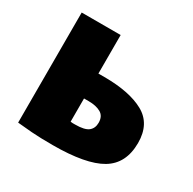

<svg xmlns="http://www.w3.org/2000/svg" viewBox="-123 -647 786 781"><g transform="rotate(30 270.5 -257.0)"><path d="M215 6Q154 6 115.5 3Q77 0 48 -3V-520H231V-339H259Q377 -339 444.5 -302Q512 -265 512 -175Q512 -78 441.5 -36Q371 6 215 6ZM252 -112Q297 -112 314.5 -126Q332 -140 332 -166Q332 -197 310 -209.5Q288 -222 253 -222H231V-113Q236 -112 241 -112Q246 -112 252 -112Z"/></g></svg>

Font: Murecho ExtraBold
Style: Regular
Weight: 800
Designer: Neil Summerour
Foundry: Positype
Version: Version 1.010; ttfautohint (v1.8.3)